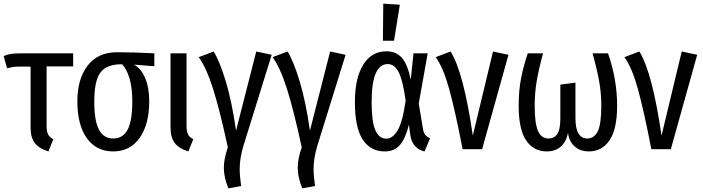

<svg xmlns="http://www.w3.org/2000/svg" viewBox="-25 -820 3861 1055"><path d="M231 -455V-129Q231 -98 239 -82Q247 -66 268 -55L241 12Q189 -4 166 -34.5Q143 -65 143 -119V-454H82Q59 -454 46.5 -452Q34 -450 14 -445L-5 -512Q16 -521 36.5 -524Q57 -527 101 -527H377V-455Z M823 -456 711 -465Q750 -444 772.5 -391.5Q795 -339 795 -264Q795 -137 742.5 -62.5Q690 12 597 12Q504 12 452 -61Q400 -134 400 -263Q400 -386 456.5 -459.5Q513 -533 618 -533Q703 -533 823 -527ZM702 -264Q702 -338 686.5 -389.5Q671 -441 646 -467H644Q588 -467 555 -447Q522 -427 507.5 -382.5Q493 -338 493 -263Q493 -155 519 -107Q545 -59 597 -59Q650 -59 676 -107Q702 -155 702 -264Z M1000 -129Q1000 -98 1008 -82Q1016 -66 1037 -55L1010 12Q958 -4 935 -34.5Q912 -65 912 -119V-527H1000Z M1272 -102 1383 -537 1468 -519 1313 -20Q1292 49 1292 109Q1292 146 1300 202L1230 215Q1205 155 1205 102Q1205 52 1227 -10Q1183 -214 1146 -331Q1109 -448 1067 -506L1149 -537Q1182 -484 1215.5 -373.5Q1249 -263 1272 -102Z M1678 -102 1789 -537 1874 -519 1719 -20Q1698 49 1698 109Q1698 146 1706 202L1636 215Q1611 155 1611 102Q1611 52 1633 -10Q1589 -214 1552 -331Q1515 -448 1473 -506L1555 -537Q1588 -484 1621.5 -373.5Q1655 -263 1678 -102Z M2232 -382 2247 -527H2325L2276 -251L2299 -113Q2302 -92 2311 -80Q2320 -68 2338 -60L2308 12Q2277 6 2255.5 -17.5Q2234 -41 2229 -81L2222 -135Q2204 -62 2174 -25Q2144 12 2089 12Q2010 12 1967.5 -54Q1925 -120 1925 -259Q1925 -390 1970.5 -464Q2016 -538 2098 -538Q2152 -538 2183.5 -502Q2215 -466 2232 -382ZM2017 -259Q2017 -151 2037.5 -104.5Q2058 -58 2098 -58Q2132 -58 2159.5 -103Q2187 -148 2204 -267Q2188 -381 2165 -424.5Q2142 -468 2106 -468Q2017 -468 2017 -259ZM2172 -794 2140 -596H2079L2081 -800Z M2573 -75 2684 -537 2769 -519 2624 0H2517Q2475 -217 2442.5 -333.5Q2410 -450 2369 -506L2451 -537Q2522 -424 2573 -75Z M3366 -239Q3366 -111 3324.5 -49.5Q3283 12 3211 12Q3164 12 3133.5 -14.5Q3103 -41 3096 -89Q3086 -40 3056 -14Q3026 12 2979 12Q2907 12 2866 -48.5Q2825 -109 2825 -239Q2825 -323 2838.5 -391.5Q2852 -460 2875 -527H2959Q2935 -440 2924 -374Q2913 -308 2913 -238Q2913 -143 2931 -101Q2949 -59 2989 -59Q3020 -59 3037 -83.5Q3054 -108 3054 -171V-355L3137 -366V-171Q3137 -113 3154 -86Q3171 -59 3201 -59Q3239 -59 3259 -97.5Q3279 -136 3279 -240Q3279 -307 3267.5 -372Q3256 -437 3231 -527H3316Q3366 -383 3366 -239Z M3610 -75 3721 -537 3806 -519 3661 0H3554Q3512 -217 3479.5 -333.5Q3447 -450 3406 -506L3488 -537Q3559 -424 3610 -75Z"/></svg>

Font: Fira Sans Compressed
Style: Regular
Weight: 400
Width: 1
Designer: bBox Type GmbH & Carrois Corporate GbR & Edenspiekermann AG
Foundry: bBox Type GmbH & Carrois Corporate GbR & Edenspiekermann AG
Version: Version 4.301